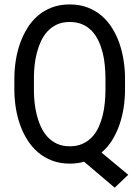

<svg xmlns="http://www.w3.org/2000/svg" viewBox="-20 -741 640 881"><path d="M553.7 -323.7Q553.2 -284.2 546.9 -244.1Q540.5 -204.1 527.6 -167Q514.6 -129.9 494.4 -97.4Q474.1 -64.9 445.8 -41L568.4 61L506.3 120.1L365.7 1Q335.4 9.8 300.3 9.8Q254.9 9.8 218.8 -4.2Q182.6 -18.1 154.5 -42Q126.5 -65.9 106 -98.4Q85.4 -130.9 72.3 -168Q59.1 -205.1 52.7 -244.9Q46.4 -284.7 45.9 -323.7V-386.2Q46.4 -425.3 52.7 -465.3Q59.1 -505.4 72.3 -542.5Q85.4 -579.6 105.5 -612.1Q125.5 -644.5 153.6 -668.7Q181.6 -692.9 218 -706.8Q254.4 -720.7 299.8 -720.7Q345.2 -720.7 381.6 -706.8Q418 -692.9 446 -668.9Q474.1 -645 494.4 -612.5Q514.6 -580.1 527.6 -543Q540.5 -505.9 546.9 -465.6Q553.2 -425.3 553.7 -386.2ZM463.9 -387.2Q463.4 -414.1 460.7 -443.1Q458 -472.2 450.9 -500.2Q443.8 -528.3 431.9 -553.7Q419.9 -579.1 401.9 -598.4Q383.8 -617.7 358.6 -628.9Q333.5 -640.1 299.8 -640.1Q266.6 -640.1 241.7 -628.7Q216.8 -617.2 198.7 -597.9Q180.7 -578.6 168.7 -553.2Q156.7 -527.8 149.4 -499.8Q142.1 -471.7 138.9 -442.6Q135.7 -413.6 135.7 -387.2V-323.7Q135.7 -297.4 138.9 -268.3Q142.1 -239.3 149.4 -210.9Q156.7 -182.6 168.7 -157.2Q180.7 -131.8 198.7 -112.3Q216.8 -92.8 241.9 -81.3Q267.1 -69.8 300.3 -69.8Q334 -69.8 359.1 -81.3Q384.3 -92.8 402.3 -112.1Q420.4 -131.3 432.1 -156.7Q443.8 -182.1 450.9 -210.4Q458 -238.8 460.7 -267.8Q463.4 -296.9 463.9 -323.7Z"/></svg>

Font: Roboto Mono
Style: Regular
Weight: 400
Designer: Google
Version: Version 2.000985; 2015; ttfautohint (v1.3)